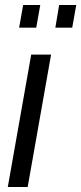

<svg xmlns="http://www.w3.org/2000/svg" viewBox="-20 -743 323 763"><path d="M11 0 104 -526H183L90 0ZM56 -633 72 -723H140L124 -633ZM200 -633 215 -723H283L267 -633Z"/></svg>

Font: Archivo Condensed
Style: Italic
Weight: 400
Width: 3
Italic angle: -10°
Designer: Hector Gatti
Foundry: Omnibus-Type
Version: Version 2.001